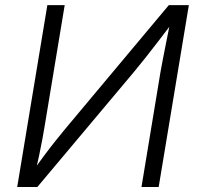

<svg xmlns="http://www.w3.org/2000/svg" viewBox="-20 -748 794 768"><path d="M614.7 0H545.9L622.1 -460.9Q626 -481.9 631.8 -512.7Q637.7 -543.5 645.5 -582.3Q653.3 -621.1 662.6 -667.5L675.8 -665Q638.2 -615.7 610.4 -579.3Q582.5 -543 559.8 -514.4Q537.1 -485.8 515.6 -460L129.4 0H48.8L169.4 -727.5H238.8L158.7 -244.1Q154.8 -219.7 149.2 -189.9Q143.6 -160.2 136.7 -127Q129.9 -93.8 121.6 -59.1L110.4 -61Q134.3 -95.7 158.2 -127.7Q182.1 -159.7 203.6 -186.5Q225.1 -213.4 241.7 -233.4L655.3 -727.5H735.4Z"/></svg>

Font: Inter 16pt Light
Style: Italic
Weight: 300
Italic angle: -9.3988°
Version: Version 4.001;git-66647c0bb